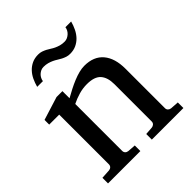

<svg xmlns="http://www.w3.org/2000/svg" viewBox="-191 -822 949 949"><g transform="rotate(-45 283.5 -347.5)"><path d="M326.2 0V-39.1L368.2 -42Q377 -43 383.1 -48.8Q389.2 -54.7 389.2 -64V-324.2Q389.2 -371.6 367.2 -396.2Q345.2 -420.9 293 -420.9Q264.2 -420.9 236.3 -412.8Q208.5 -404.8 183.1 -392.1V-64Q183.1 -54.7 189 -48.8Q194.8 -43 204.1 -42L246.1 -39.1V0H20V-39.1L68.8 -42Q78.1 -43 84 -48.8Q89.8 -54.7 89.8 -64V-411.1H20V-443.8L142.1 -481.9H183.1V-432.1Q204.1 -443.8 225.8 -455.1Q247.6 -466.3 269 -475.1Q290.5 -483.9 310.5 -489Q330.6 -494.1 348.1 -494.1Q413.6 -494.1 447.8 -453.6Q481.9 -413.1 481.9 -339.8V-64Q481.9 -54.7 488 -48.8Q494.1 -43 502.9 -42L546.9 -39.1V0ZM457 -694.8Q451.2 -672.9 441.4 -652.8Q431.6 -632.8 417.5 -617.9Q403.3 -603 384.3 -594Q365.2 -585 340.8 -585Q327.6 -585 316.7 -588.6Q305.7 -592.3 295.7 -597.4Q285.6 -602.5 275.9 -608.9Q266.1 -615.2 255.1 -620.4Q244.1 -625.5 231 -629.2Q217.8 -632.8 201.7 -632.8Q191.4 -632.8 182.6 -628.7Q173.8 -624.5 166.7 -617.9Q159.7 -611.3 155.3 -602.5Q150.9 -593.8 149.9 -585H109.9Q115.7 -606.9 125.2 -627Q134.8 -647 149.2 -662.1Q163.6 -677.2 182.6 -686Q201.7 -694.8 226.1 -694.8Q239.3 -694.8 250 -691.2Q260.7 -687.5 270.8 -682.4Q280.8 -677.2 290.3 -670.9Q299.8 -664.6 310.8 -659.4Q321.8 -654.3 334.7 -650.6Q347.7 -647 363.8 -647Q374 -647 383.1 -651.1Q392.1 -655.3 399.4 -661.9Q406.7 -668.5 411.4 -677.2Q416 -686 417 -694.8Z"/></g></svg>

Font: BabelStone Ogham Pictish
Style: Bold
Weight: 700
Designer: Andrew West
Foundry: BabelStone
Version: Version 1.02 March 14, 2022